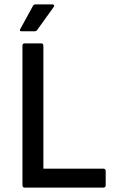

<svg xmlns="http://www.w3.org/2000/svg" viewBox="-20 -852 519 872"><path d="M92 0Q82 0 82 -11V-644Q82 -655 92 -655H167Q177 -655 177 -644V-86H449Q460 -86 460 -75V-11Q460 0 449 0ZM77 -710Q67 -710 72 -720L129 -824Q133 -832 140 -832H218Q224 -832 225.5 -828Q227 -824 223 -819L149 -716Q145 -710 138 -710Z"/></svg>

Font: Sofia Sans Medium
Style: Regular
Weight: 500
Designer: Botio Nikoltchev, Ani Petrova
Foundry: lettersoup
Version: Version 4.101; ttfautohint (v1.8.4.7-5d5b)